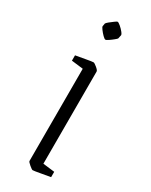

<svg xmlns="http://www.w3.org/2000/svg" viewBox="-172 -667 562 716"><g transform="rotate(30 108.5 -309.0)"><path d="M69 -598Q70 -601 78.5 -608Q87 -615 96 -621.5Q105 -628 107 -628Q111 -628 120.5 -620Q130 -612 137.5 -602.5Q145 -593 143 -589L140 -575Q139 -573 130.5 -566Q122 -559 113 -553Q104 -547 101 -547Q97 -547 88.5 -555.5Q80 -564 73 -573.5Q66 -583 67 -586ZM109 10Q106 10 94 0Q82 -10 82 -14V-411L32 -417V-440Q50 -443 74.5 -447.5Q99 -452 105 -452Q109 -452 120.5 -442.5Q132 -433 132 -428V-31L182 -25V-2Q164 1 139.5 5.5Q115 10 109 10Z"/></g></svg>

Font: Grenze Gotisch ExtraLight
Style: Regular
Weight: 200
Designer: Renata Polastri
Foundry: Omnibus-Type
Version: Version 1.001